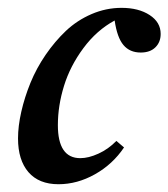

<svg xmlns="http://www.w3.org/2000/svg" viewBox="-20 -458 429 489"><path d="M128.9 11.2Q79.1 11.2 52.5 -19.5Q25.9 -50.3 25.9 -105.5Q25.9 -136.7 34.2 -173.3Q42.5 -210 57.6 -247.1Q72.8 -284.2 96.2 -318.4Q119.6 -352.5 147.9 -379.4Q176.3 -406.2 213.1 -422.1Q250 -438 289.6 -438Q333 -438 361.1 -419.7Q389.2 -401.4 389.2 -371.6Q389.2 -350.6 375.7 -337.4Q362.3 -324.2 338.4 -324.2Q310.5 -324.2 294.4 -343.3Q278.3 -362.3 272 -405.8Q226.1 -380.9 192.4 -335.4Q158.7 -290 143.1 -239.5Q127.4 -189 127.4 -139.2Q127.4 -55.2 184.6 -55.2Q205.6 -55.2 230.7 -66.7Q255.9 -78.1 276.4 -99.1L295.9 -82.5Q267.1 -39.6 221.9 -14.2Q176.8 11.2 128.9 11.2Z"/></svg>

Font: Elstob 14pt SemiBold
Style: Italic
Weight: 600
Italic angle: -20°
Designer: Peter S. Baker
Version: Version 1.015